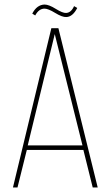

<svg xmlns="http://www.w3.org/2000/svg" viewBox="-20 -825 487 845"><path d="M176 -805Q195 -805 225.5 -786Q256 -767 271 -768Q293 -769 306 -798L320 -790Q300 -751 272 -750Q254 -749 223 -768Q192 -787 176 -787Q151 -787 135 -757L122 -765Q142 -804 176 -805ZM347 -165H98L57 0H37L206 -701H237L410 0H388ZM221 -675 102 -185H343Z"/></svg>

Font: Bebas Neue Light
Style: Regular
Weight: 300
Designer: Ryoichi Tsunekawa
Foundry: Ryoichi Tsunekawa
Version: Version 1.003;PS 001.003;hotconv 1.0.70;makeotf.lib2.5.58329